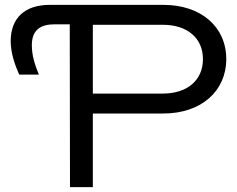

<svg xmlns="http://www.w3.org/2000/svg" viewBox="-20 -770 977 790"><path d="M185 -750C84 -750 24 -698 24 -600C24 -550 43 -499 59 -463H140C123 -504 111 -542 111 -584C111 -647 147 -670 205 -670H267L268 0H362V-303H652C808 -303 911 -395 911 -527C911 -659 808 -750 652 -750ZM362 -385V-668H650C751 -668 815 -613 815 -527C815 -440 751 -385 650 -385Z"/></svg>

Font: Bounded Light
Style: Regular
Weight: 300
Designer: Vlad Churkin
Version: Version 3.0